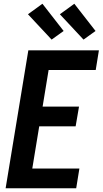

<svg xmlns="http://www.w3.org/2000/svg" viewBox="-20 -1003 547 1023"><path d="M10 0 131 -735H507L490 -630H239L207 -435H401L383 -330H189L152 -105H403L386 0ZM425 -792 299 -927 376 -983 489 -838ZM255 -792 129 -927 206 -983 319 -838Z"/></svg>

Font: Iosevka SS18 Extrabold
Style: Italic
Weight: 800
Italic angle: -9°
Monospace: yes
Designer: Belleve Invis
Foundry: Belleve Invis
Version: Version 25.1.1; ttfautohint (v1.8.4)